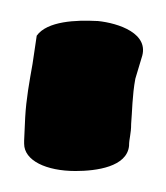

<svg xmlns="http://www.w3.org/2000/svg" viewBox="-20 -627 158 183"><path d="M3 -490C3 -474 24 -464 52 -464C72 -464 101 -468 103 -488C103 -495 105 -499 105 -509C106 -520 106 -536 109 -552L115 -572C123 -595 93 -605 73 -607H72C53 -608 25 -607 15 -593L11 -566C8 -549 5 -533 4 -515L3 -493Z"/></svg>

Font: Stray Cat
Style: ExBlkExt
Weight: 1000
Version: Version 1.0